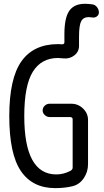

<svg xmlns="http://www.w3.org/2000/svg" viewBox="-20 -970 540 1000"><path d="M460.9 -947.3Q475.6 -945.3 485.4 -932.6Q495.1 -919.9 495.1 -905.3Q495.1 -892.6 484.9 -884.8Q474.6 -877 461.9 -878.9Q448.2 -880.9 442.4 -880.9Q414.1 -880.9 402.8 -859.4Q391.6 -837.9 391.6 -778.3V-731.4Q391.6 -700.2 366.7 -681.2Q341.8 -662.1 309.6 -666Q292 -668 282.2 -668Q195.3 -668 150.9 -596.2Q106.4 -524.4 106.4 -365.2Q106.4 -62.5 272.5 -61.5Q311.5 -61.5 346.7 -80.1Q357.4 -85.9 358.4 -95.7V-348.6Q358.4 -359.4 345.7 -360.4H238.3Q224.6 -360.4 213.4 -370.6Q202.1 -380.9 202.1 -395Q202.1 -409.2 212.9 -419.4Q223.6 -429.7 238.3 -429.7H351.6Q386.7 -429.7 412.6 -404.8Q438.5 -379.9 438.5 -344.7V-115.2Q438.5 -74.2 416 -41.5Q393.6 -8.8 357.4 0Q316.4 9.8 267.6 9.8Q149.4 9.8 88.9 -79.1Q28.3 -168 28.3 -365.2Q28.3 -561.5 91.8 -650.9Q155.3 -740.2 282.2 -740.2Q295.9 -740.2 303.7 -739.3Q307.6 -738.3 311.5 -741.2Q315.4 -744.1 315.4 -749V-792Q315.4 -877 340.8 -913.6Q366.2 -950.2 421.9 -950.2Q442.4 -950.2 460.9 -947.3Z"/></svg>

Font: Rounded-X Mgen+ 2m regular
Style: Regular
Weight: 400
Designer: [Source Han Sans]
Ryoko NISHIZUKA  (kana & ideographs); Paul D. Hunt (Latin, Greek & Cyrillic); Wenlong ZHANG  (bopomofo
Version: Version 1.059.20150602